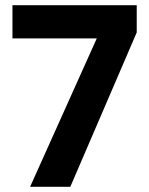

<svg xmlns="http://www.w3.org/2000/svg" viewBox="-20 -720 575 740"><path d="M96 0 353 -572H28V-700H507V-595L251 0Z"/></svg>

Font: DM Sans 24pt Black
Style: Regular
Weight: 900
Designer: Colophon Foundry, Jonny Pinhorn
Foundry: Colophon Foundry
Version: Version 4.004;gftools[0.9.30]